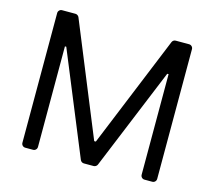

<svg xmlns="http://www.w3.org/2000/svg" viewBox="-103 -854 1096 981"><g transform="rotate(15 444.5 -363.5)"><path d="M88.1 -21V-706.7Q88.1 -715.2 94.1 -721.2Q100.1 -727.3 108.7 -727.3H179.3Q185.4 -727.3 190.7 -723.7Q196 -720.2 198.5 -714.5L440.3 -123.6H448.9L690.7 -714.5Q693.2 -720.5 698.3 -723.9Q703.5 -727.3 709.9 -727.3H780.2Q789.1 -727.3 795.1 -721.2Q801.1 -715.2 801.1 -706.7V-21Q801.1 -12.1 795.1 -6Q789.1 0 780.2 0H739.3Q730.8 0 724.8 -6Q718.8 -12.1 718.8 -21V-552.6H711.6L489.7 -12.8Q487.2 -7.1 481.9 -3.6Q476.6 0 470.5 0H418.7Q412.3 0 407.1 -3.6Q402 -7.1 399.5 -12.8L177.6 -552.6H170.5V-21Q170.5 -12.1 164.4 -6Q158.4 0 149.5 0H108.7Q100.1 0 94.1 -6Q88.1 -12.1 88.1 -21Z"/></g></svg>

Font: DeltaSans
Style: Regular
Weight: 400
Designer: Rasmus Andersson
Foundry: rsms
Version: Version 3.012